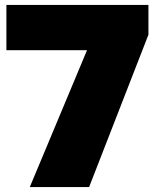

<svg xmlns="http://www.w3.org/2000/svg" viewBox="-20 -760 652 780"><path d="M101 0 333.5 -556H6V-740H583V-619L342 0Z"/></svg>

Font: Encode Sans Expanded Black
Style: Regular
Weight: 900
Width: 7
Designer: Multiple Designers
Foundry: Impallari Type
Version: Version 3.000; ttfautohint (v1.8.3) -l 8 -r 50 -G 200 -x 14 